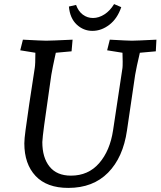

<svg xmlns="http://www.w3.org/2000/svg" viewBox="-20 -904 785 939"><path d="M99 -203Q99 -224 105 -268Q111 -312 123 -395L150 -572Q153 -589 153 -646L79 -658L92 -710Q187 -705 206 -705Q228 -705 335 -710L330 -653L253 -646L248 -623Q243 -600 238.5 -578Q234 -556 231 -538L222 -475Q204 -351 196 -291.5Q188 -232 187 -209Q187 -133 222.5 -89Q258 -45 327 -45Q412 -45 465 -106Q518 -167 533 -267L579 -572Q580 -578 580 -603Q580 -633 579 -646L504 -658L517 -710Q607 -705 625 -705Q645 -705 745 -710L742 -653L664 -646Q647 -574 641 -538L601 -266Q582 -134 508.5 -59.5Q435 15 314 15Q209 15 154 -43.5Q99 -102 99 -203ZM432 -753Q388 -753 355 -784Q322 -815 317 -872L352 -880Q363 -849 385 -832.5Q407 -816 435 -816Q463 -816 490.5 -833.5Q518 -851 538 -884L573 -869Q554 -813 515 -783Q476 -753 432 -753Z"/></svg>

Font: Andada Pro
Style: Italic
Weight: 400
Italic angle: -7°
Designer: Carolina Giovagnoli
Foundry: Huerta Tipografica
Version: Version 3.005; ttfautohint (v1.8.4)